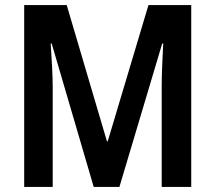

<svg xmlns="http://www.w3.org/2000/svg" viewBox="-20 -734 845 754"><path d="M348 0H449L617 -563H621C618 -505 615 -441 615 -394V0H731V-714H563L403 -179H400L242 -714H75V0H187V-392C187 -438 183 -505 179 -563H183Z"/></svg>

Font: Noto Sans Arabic Cond SemBd
Style: Regular
Weight: 600
Width: 3
Designer: Monotype Design Team, Nadine Chahine, Nizar Qandah and Khaled Hosny
Foundry: Monotype Imaging Inc.
Version: Version 2.012